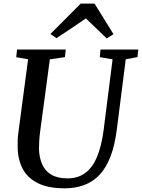

<svg xmlns="http://www.w3.org/2000/svg" viewBox="-20 -1012 770 1042"><path d="M662.5 -690.5 613.5 -306Q602.5 -221 579 -160.8Q555.5 -100.5 520 -63Q484.5 -25.5 437 -7.8Q389.5 10 330.5 10Q241.5 10 185.8 -17.8Q130 -45.5 103.5 -95.2Q77 -145 76 -211Q75.5 -229.5 76 -249.8Q76.5 -270 79.5 -291L132.5 -690.5L68 -701.5L72.5 -743H337L332.5 -702L250.5 -690L198 -299.5Q194.5 -272.5 193 -249Q191.5 -225.5 191.5 -205.5Q192.5 -158 208.5 -121.2Q224.5 -84.5 258.2 -64.2Q292 -44 346.5 -44Q402.5 -44 442 -72.8Q481.5 -101.5 506.2 -160Q531 -218.5 542.5 -307L591 -690L521.5 -702L525.5 -743H730.5L726 -702ZM253.5 -827.5 418 -992.5H493L596 -826.5L559 -803.5Q531 -830.5 502.8 -857.8Q474.5 -885 446 -912Q407 -885 367 -858.2Q327 -831.5 286.5 -805Z"/></svg>

Font: Merriweather 36pt Medium
Style: Italic
Weight: 500
Italic angle: -7.8°
Version: Version 2.101